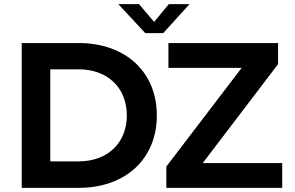

<svg xmlns="http://www.w3.org/2000/svg" viewBox="-20 -908 1424 928"><path d="M85 0H360C587 0 738 -140 738 -350C738 -560 587 -700 360 -700H85ZM360 -128H223V-573H360C500 -573 593 -484 593 -350C593 -217 500 -128 360 -128ZM960 -120 1324 -598V-700H794V-580H1148L784 -103V0H1344V-120ZM769 -748 896 -888H796L725 -802L652 -888H552L682 -748Z"/></svg>

Font: Gully SemiBold
Style: Regular
Weight: 600
Designer: jaikishan Patel
Foundry: MagicType
Version: Version 1.000;Glyphs 3.2 (3242)